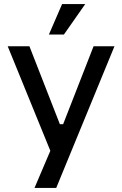

<svg xmlns="http://www.w3.org/2000/svg" viewBox="-20 -762 602 946"><path d="M228 -19 18 -534H125L275 -150H291L441 -534H544L257 164H150ZM286 -742H400L295 -592H221Z"/></svg>

Font: Mozilla Text BETA Medium
Style: Regular
Weight: 500
Designer: Studio DRAMA
Foundry: Studio DRAMA
Version: Version 0.100